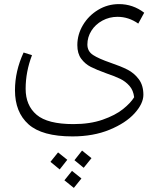

<svg xmlns="http://www.w3.org/2000/svg" viewBox="-20 -568 787 936"><path d="M519 -262Q569 -245 601.5 -228.5Q634 -212 656.5 -182Q679 -152 679 -106Q679 -63 636 -15.5Q593 32 514 64.5Q435 97 333 97Q185 97 119 38Q53 -21 53 -128Q53 -221 95 -312L136 -299Q105 -218 105 -135Q105 -54 158.5 -8.5Q212 37 338 37Q419 37 480.5 15.5Q542 -6 579.5 -36Q617 -66 634 -94Q630 -128 611 -149.5Q592 -171 566.5 -183.5Q541 -196 497 -211Q450 -228 422.5 -242Q395 -256 376 -281.5Q357 -307 357 -348Q357 -400 384.5 -446Q412 -492 458.5 -520Q505 -548 560 -548Q628 -548 683 -506L654 -453Q607 -486 553 -486Q513 -486 479 -467.5Q445 -449 425.5 -418Q406 -387 406 -351Q406 -318 433.5 -300Q461 -282 519 -262ZM343 213 380 166 426 203 388 250ZM226 221 263 175 308 211 271 258ZM294 311 331 265 377 302 340 348Z"/></svg>

Font: FiraGO Light
Style: Italic
Weight: 300
Italic angle: -8°
Designer: bBox Type GmbH
Foundry: bBox Type GmbH
Version: Version 1.001